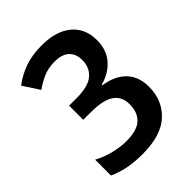

<svg xmlns="http://www.w3.org/2000/svg" viewBox="-210 -832 950 950"><g transform="rotate(-45 264.5 -357.0)"><path d="M464 -549Q464 -481 426 -437Q388 -393 324 -376V-372Q402 -360 442.5 -317Q483 -274 483 -204Q483 -109 419 -49.5Q355 10 225 10Q171 10 126 1.5Q81 -7 39 -26V-137Q80 -115 126 -103.5Q172 -92 213 -92Q289 -92 321.5 -123Q354 -154 354 -210Q354 -264 315 -291Q276 -318 188 -318H137V-417H189Q272 -417 307.5 -448Q343 -479 343 -530Q343 -574 317 -598Q291 -622 240 -622Q195 -622 160 -606.5Q125 -591 95 -569L39 -655Q81 -687 132.5 -705.5Q184 -724 252 -724Q352 -724 408 -677.5Q464 -631 464 -549Z"/></g></svg>

Font: Noto Sans SemiCondensed SemiBold
Style: Regular
Weight: 600
Width: 4
Designer: Monotype Design Team
Foundry: Monotype Imaging Inc.
Version: Version 2.013; ttfautohint (v1.8.4.7-5d5b)